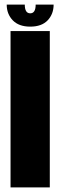

<svg xmlns="http://www.w3.org/2000/svg" viewBox="-20 -809 264 829"><path d="M25.5 0V-675H195V0ZM110.5 -694Q61.5 -694 35.2 -721.2Q9 -748.5 9 -789H87Q87 -751.5 110.5 -751.5Q134 -751.5 134 -789H211.5Q211.5 -748.5 185.8 -721.2Q160 -694 110.5 -694Z"/></svg>

Font: Anybody Condensed ExtraBold
Style: Regular
Weight: 800
Width: 3
Designer: Tyler Finck
Foundry: Etcetera Type Company
Version: Version 1.010; ttfautohint (v1.8.3) -l 8 -r 50 -G 200 -x 14 